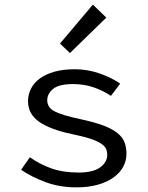

<svg xmlns="http://www.w3.org/2000/svg" viewBox="-20 -797 640 829"><path d="M310 12Q238 12 177 -10.5Q116 -33 71 -64L109 -118Q151 -88 201.5 -70Q252 -52 320 -52Q382 -52 412.5 -74.5Q443 -97 443 -128Q443 -142 438 -154Q433 -166 416.5 -177Q400 -188 370 -198Q340 -208 291 -218Q196 -238 148.5 -271.5Q101 -305 101 -360Q101 -389 114 -414.5Q127 -440 152.5 -458.5Q178 -477 215.5 -487.5Q253 -498 303 -498Q359 -498 411 -479.5Q463 -461 499 -436L459 -383Q425 -406 384 -420Q343 -434 296 -434Q234 -434 209 -413Q184 -392 184 -364Q184 -332 217 -315.5Q250 -299 325 -283Q386 -270 425 -255.5Q464 -241 486.5 -223Q509 -205 517.5 -183Q526 -161 526 -133Q526 -103 512 -77Q498 -51 470.5 -31Q443 -11 402.5 0.5Q362 12 310 12ZM282 -568 239 -609 381 -777 439 -721Z"/></svg>

Font: Source Code Pro
Style: Regular
Weight: 400
Monospace: yes
Designer: Paul D. Hunt, Teo Tuominen
Foundry: Adobe Systems Incorporated
Version: Version 2.030;PS 1.000;hotconv 16.6.51;makeotf.lib2.5.65220